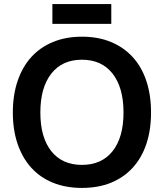

<svg xmlns="http://www.w3.org/2000/svg" viewBox="-20 -906 804 942"><path d="M382 16Q303 16 240 -9.5Q177 -35 133.5 -83Q90 -131 66.5 -199.5Q43 -268 43 -354Q43 -440 66.5 -509Q90 -578 133.5 -626Q177 -674 240 -700Q303 -726 382 -726Q462 -726 524.5 -700Q587 -674 631 -626Q675 -578 698 -509Q721 -440 721 -354Q721 -268 698 -199.5Q675 -131 631 -83Q587 -35 524.5 -9.5Q462 16 382 16ZM382 -97Q479 -97 532.5 -164.5Q586 -232 586 -354Q586 -476 532.5 -544.5Q479 -613 382 -613Q285 -613 231.5 -544.5Q178 -476 178 -354Q178 -232 231.5 -164.5Q285 -97 382 -97ZM237 -789V-886H526V-789Z"/></svg>

Font: Geist SemBd
Style: Regular
Weight: 400
Designer: Basement.studio, Andrés Briganti, Mateo Zaragoza
Foundry: Basement.studio, Vercel, Andrés Briganti, Guido Ferreyra, Mateo Zaragoza
Version: Version 1.401